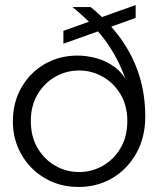

<svg xmlns="http://www.w3.org/2000/svg" viewBox="-20 -728 629 760"><path d="M291 12Q216 12 157 -23Q98 -58 64.5 -117Q31 -176 31 -247Q31 -323 65 -382Q99 -441 157 -474.5Q215 -508 287 -508Q325 -508 364 -497Q403 -486 436 -461Q469 -436 489 -393L483 -395Q458 -478 407.5 -552.5Q357 -627 267 -700H339Q410 -642 458 -575Q506 -508 530.5 -431.5Q555 -355 555 -266Q555 -185 520 -122Q485 -59 425.5 -23.5Q366 12 291 12ZM293 -47Q343 -47 386.5 -71.5Q430 -96 457 -141.5Q484 -187 484 -249Q484 -310 457 -355Q430 -400 386.5 -424.5Q343 -449 293 -449Q243 -449 199.5 -424.5Q156 -400 129 -355Q102 -310 102 -249Q102 -187 129 -141.5Q156 -96 199.5 -71.5Q243 -47 293 -47ZM231 -555V-606L517 -708V-657Z"/></svg>

Font: Host Grotesk Light Light
Style: Regular
Weight: 300
Version: Version 1.003